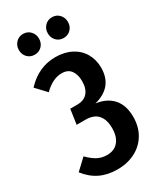

<svg xmlns="http://www.w3.org/2000/svg" viewBox="-229 -984 899 1075"><g transform="rotate(-30 220.5 -447.0)"><path d="M-1 -81 67 -145Q96 -115 124 -100Q152 -85 186 -85Q233 -85 259 -116Q285 -147 285 -202Q285 -257 259 -287Q233 -317 180 -317H122L136 -413H182Q225 -413 248 -439.5Q271 -466 271 -514Q271 -556 252 -582.5Q233 -609 193 -609Q134 -609 78 -553L17 -618Q98 -705 207 -705Q266 -705 310 -682Q354 -659 377.5 -618Q401 -577 401 -526Q401 -401 273 -368Q342 -359 380.5 -316Q419 -273 419 -197Q419 -134 390.5 -86Q362 -38 311.5 -12Q261 14 196 14Q133 14 84.5 -9.5Q36 -33 -1 -81ZM181 -841Q181 -812 162.5 -793Q144 -774 116 -774Q88 -774 69.5 -793Q51 -812 51 -841Q51 -869 69.5 -888.5Q88 -908 116 -908Q144 -908 162.5 -888.5Q181 -869 181 -841ZM368 -841Q368 -812 349.5 -793Q331 -774 303 -774Q275 -774 256.5 -793Q238 -812 238 -841Q238 -869 256.5 -888.5Q275 -908 303 -908Q331 -908 349.5 -888.5Q368 -869 368 -841Z"/></g></svg>

Font: Fira Sans Extra Condensed Medium
Style: Regular
Weight: 500
Width: 1
Designer: Carrois Corporate & Edenspiekermann AG
Foundry: Carrois Corporate GbR & Edenspiekermann AG
Version: Version 4.203